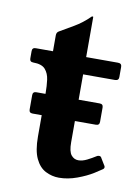

<svg xmlns="http://www.w3.org/2000/svg" viewBox="-73 -640 506 701"><g transform="rotate(10 180.5 -289.5)"><path d="M59 -203Q46 -203 46 -216V-269Q46 -282 59 -282H294Q307 -282 307 -269V-216Q307 -203 294 -203ZM349 -63Q352 -60 352 -55Q352 -50 345 -46L319 -29Q295 -14 261 -1.5Q227 11 194 11Q168 11 144.5 -1Q121 -13 107 -42.5Q93 -72 93 -124V-287Q93 -311 90 -334Q87 -357 74 -372Q61 -387 29 -387Q16 -387 16 -400V-427Q16 -440 29 -440H93V-499Q93 -510 101.3 -514.7Q121 -526 152.5 -544.5Q184 -563 209 -588Q210 -590 213 -590H215Q216 -590 216 -587V-440H334Q348 -440 348 -427V-389Q348 -376 334 -376H216V-124Q216 -90 226.5 -77Q237 -64 253 -64Q268 -64 285 -72.5Q302 -81 316 -90Q319 -92 321.6 -92.5Q324.2 -93 326 -93Q332 -93 335 -86Z"/></g></svg>

Font: Young Serif Light
Style: Regular
Weight: 300
Designer: Bastien Sozeau
Foundry: NBR — Bastien Sozeau
Version: Version 5.001